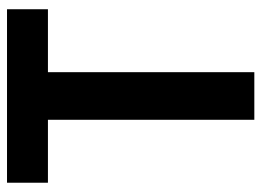

<svg xmlns="http://www.w3.org/2000/svg" viewBox="-117 -613 730 536"><g transform="rotate(-90 248.0 -345.0)"><path d="M5.9 -690.4H490.2V-576.2H314.5V0H181.6V-576.2H5.9Z"/></g></svg>

Font: DINish
Style: Bold
Weight: 700
Designer: Bert Driehuis
Foundry: Playbeing
Version: Version 3.008; git-95204e4c-release